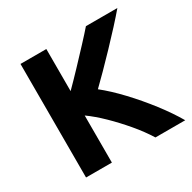

<svg xmlns="http://www.w3.org/2000/svg" viewBox="-127 -660 797 798"><g transform="rotate(-30 271.5 -260.5)"><path d="M191 12V-214Q226 -189 264 -152Q302 -115 338 -72.5Q374 -30 400 12H543Q514 -38 472 -92.5Q430 -147 383 -197Q336 -247 293 -281Q316 -303 347.5 -335Q379 -367 413 -402.5Q447 -438 478.5 -472.5Q510 -507 532 -533H381Q362 -511 329 -475.5Q296 -440 259.5 -401.5Q223 -363 191 -331V-533H67V12Z"/></g></svg>

Font: Repo DemiBold
Style: Regular
Weight: 600
Designer: Stefan Peev
Foundry: Context Ltd
Version: Version 1.502